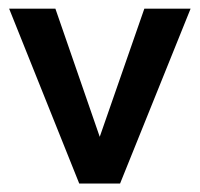

<svg xmlns="http://www.w3.org/2000/svg" viewBox="-20 -432 470 452"><path d="M319.8 -411.6 214.8 -109.9 110.4 -411.6H1.5L166.5 0H262.7L428.7 -411.6Z"/></svg>

Font: Now SemiBold
Style: Regular
Weight: 600
Designer: Alfredo Marco Pradil
Foundry: Alfredo Marco Pradil
Version: Version 1.200;hotconv 1.0.109;makeotfexe 2.5.65596